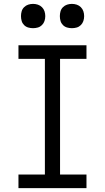

<svg xmlns="http://www.w3.org/2000/svg" viewBox="-20 -968 540 988"><path d="M75 0V-70H211V-665H75V-735H425V-665H289V-70H425V0ZM350 -823Q337 -823 325 -826.5Q313 -830 304 -839Q295 -848 291.5 -860Q288 -872 288 -885Q288 -898 291.5 -910Q295 -922 304 -931Q313 -940 325 -944Q337 -948 350 -948Q363 -948 375 -944Q387 -940 396 -931Q405 -922 409 -910Q413 -898 413 -885Q413 -872 409 -860Q405 -848 396 -839Q387 -830 375 -826.5Q363 -823 350 -823ZM150 -823Q137 -823 125 -826.5Q113 -830 104 -839Q95 -848 91.5 -860Q88 -872 88 -885Q88 -898 91.5 -910Q95 -922 104 -931Q113 -940 125 -944Q137 -948 150 -948Q163 -948 175 -944Q187 -940 196 -931Q205 -922 209 -910Q213 -898 213 -885Q213 -872 209 -860Q205 -848 196 -839Q187 -830 175 -826.5Q163 -823 150 -823Z"/></svg>

Font: Iosevka Term
Style: Regular
Weight: 400
Monospace: yes
Designer: Belleve Invis
Foundry: Belleve Invis
Version: Version 30.0.1